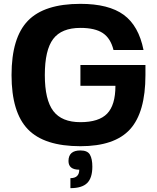

<svg xmlns="http://www.w3.org/2000/svg" viewBox="-20 -740 816 998"><path d="M398 -294V-402H736V-350Q736 -156 656 -68Q576 20 398 20Q210 20 125 -68Q40 -156 40 -350Q40 -544 125 -632Q210 -720 398 -720Q545 -720 623 -663Q701 -606 726 -480H570Q555 -541 514.5 -568Q474 -595 398 -595Q300 -595 256.5 -537.5Q213 -480 213 -350Q213 -221 257 -163Q301 -105 398 -105Q494 -105 537 -149.5Q580 -194 580 -294ZM398 42Q435 42 447.5 64Q460 86 460 126Q460 185 433 211.5Q406 238 346 238V186Q392 186 392 142Q336 142 336 97Q336 42 398 42Z"/></svg>

Font: Fivo Sans Modern
Style: Regular
Weight: 700
Designer: Alexander Slobzheninov
Foundry: Alexander Slobzheninov
Version: 1.0